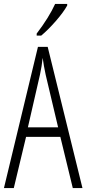

<svg xmlns="http://www.w3.org/2000/svg" viewBox="-20 -951 437 971"><path d="M348.1 0 285.2 -258.8H111.8L49.8 0H0L171.9 -713.9H221.2L397 0ZM273.9 -307.1 210.9 -573.2Q201.2 -618.2 195.8 -658.2Q191.4 -615.7 182.1 -573.2L121.1 -307.1ZM165.5 -771V-781.2Q227.5 -862.3 258.8 -931.2H319.8V-922.9Q300.8 -888.7 262 -844.2Q223.1 -799.8 188.5 -771Z"/></svg>

Font: TypoPRO Open Sans Condensed
Style: Regular
Weight: 300
Width: 3
Foundry: Ascender Corporation
Version: Version 1.10